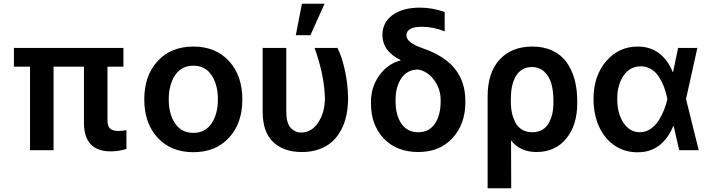

<svg xmlns="http://www.w3.org/2000/svg" viewBox="-20 -801 3790 1024"><path d="M638.2 -545.4V-445.3H553.2V-158.7Q553.2 -126.5 567.9 -114.5Q582.5 -102.5 611.8 -102.5Q632.3 -102.5 654.3 -106.9V-6.3Q611.3 6.3 570.3 6.3Q427.7 6.3 427.7 -147V-445.3H265.6V0H140.1V-445.3H54.2V-545.4Z M749.5 -270.5Q749.5 -397.9 820.8 -475.3Q892.1 -552.7 1011.2 -552.7Q1130.4 -552.7 1201.4 -475.3Q1272.5 -397.9 1272.5 -270.5Q1272.5 -143.6 1201.4 -66.4Q1130.4 10.7 1011.2 10.7Q892.1 10.7 820.8 -66.4Q749.5 -143.6 749.5 -270.5ZM1011.7 -92.3Q1074.2 -92.3 1108.2 -142.6Q1142.1 -192.9 1142.1 -271Q1142.1 -349.6 1108.2 -400.1Q1074.2 -450.7 1011.7 -450.7Q948.2 -450.7 914.1 -400.1Q879.9 -349.6 879.9 -271Q879.9 -192.4 914.1 -142.3Q948.2 -92.3 1011.7 -92.3Z M1557.6 -613.3 1590.3 -781.2H1710.9L1635.7 -613.3ZM1380.9 -545.4H1506.8V-204.6Q1506.8 -147 1529.3 -120.6Q1551.8 -94.2 1586.4 -94.2Q1642.1 -94.2 1677.5 -148.2Q1712.9 -202.1 1712.9 -276.9Q1710 -400.4 1657.7 -545.4H1779.8Q1803.7 -499 1819.8 -424.6Q1835.9 -350.1 1836.4 -276.9Q1836.4 -229 1827.6 -186.8Q1818.8 -144.5 1799.6 -108.2Q1780.3 -71.8 1752 -45.9Q1723.6 -20 1682.4 -5.1Q1641.1 9.8 1590.3 9.8Q1492.7 9.8 1436.5 -43.9Q1380.4 -97.7 1380.9 -206.1Z M2019.5 -614.3Q2019.5 -681.2 2073.5 -720.7Q2127.4 -760.3 2220.2 -760.3Q2284.7 -760.3 2351.6 -737.3V-633.8Q2292.5 -658.2 2228.5 -658.2Q2188.5 -658.2 2168 -646.2Q2147.5 -634.3 2147.5 -612.8Q2147.5 -573.7 2234.4 -543.5Q2350.1 -503.9 2405.8 -434.6Q2461.4 -365.2 2461.9 -264.2V-254.4Q2461.4 -138.2 2393.1 -64.2Q2324.7 9.8 2210.9 9.8Q2095.2 9.8 2026.9 -62.3Q1958.5 -134.3 1958.5 -248.5V-258.3Q1958.5 -337.9 2003.9 -399.9Q2049.3 -461.9 2116.2 -478.5L2115.7 -481.4Q2020 -527.8 2019.5 -614.3ZM2089.8 -269V-259.8Q2089.8 -186.5 2121.1 -141.1Q2152.3 -95.7 2210.9 -95.7Q2268.6 -95.7 2299.3 -141.1Q2330.1 -186.5 2330.1 -259.8V-269Q2330.1 -325.2 2296.4 -372.6Q2262.7 -419.9 2210.9 -430.2Q2152.8 -430.2 2121.3 -384.8Q2089.8 -339.4 2089.8 -269Z M2580.6 203.1V-285.6Q2580.6 -414.6 2645 -483.6Q2709.5 -552.7 2818.8 -552.7Q2879.9 -552.7 2926.5 -530.8Q2973.1 -508.8 3001.7 -469Q3030.3 -429.2 3044.4 -377.4Q3058.6 -325.7 3058.6 -262.7V-252.9Q3059.1 -134.3 3000.2 -62.3Q2941.4 9.8 2840.8 9.8Q2754.4 9.8 2705.6 -52.2L2706.5 203.1ZM2704.6 -245.6Q2705.6 -218.3 2711.4 -193.8Q2717.3 -169.4 2729.5 -146.2Q2741.7 -123 2764.6 -109.4Q2787.6 -95.7 2818.4 -95.7Q2848.6 -95.7 2871.3 -108.6Q2894 -121.6 2906.7 -144.5Q2919.4 -167.5 2925.5 -194.3Q2931.6 -221.2 2931.6 -252.9V-262.7Q2931.6 -314.9 2920.7 -354.2Q2909.7 -393.6 2883.1 -418.5Q2856.4 -443.4 2816.4 -443.4Q2787.1 -443.4 2764.9 -429.7Q2742.7 -416 2729.7 -392.3Q2716.8 -368.7 2710.7 -339.6Q2704.6 -310.5 2704.6 -276.9Z M3377.9 11.2Q3310.1 10.7 3257.1 -25.4Q3204.1 -61.5 3174.8 -126.2Q3145.5 -190.9 3145.5 -272.9Q3145.5 -396 3212.6 -474.4Q3279.8 -552.7 3381.3 -552.7Q3448.2 -552.7 3495.4 -516.6Q3542.5 -480.5 3567.4 -417.5H3569.8L3596.7 -545.4H3699.2L3638.7 -272.9L3706.5 0H3602.5L3572.8 -128.4H3570.3Q3544.9 -64 3496.8 -26.1Q3448.7 11.7 3377.9 11.2ZM3539.1 -272.9V-273.9Q3534.2 -297.9 3527.6 -319.3Q3521 -340.8 3509 -365.2Q3497.1 -389.6 3482.4 -407Q3467.8 -424.3 3445.8 -435.8Q3423.8 -447.3 3397.9 -447.3Q3340.8 -447.3 3306.4 -398.7Q3272 -350.1 3272 -272.9Q3272 -195.8 3305.4 -145.8Q3338.9 -95.7 3392.6 -95.7Q3422.9 -95.7 3449 -113Q3475.1 -130.4 3492.7 -158.2Q3510.3 -186 3521.5 -214.4Q3532.7 -242.7 3539.1 -271.5Z"/></svg>

Font: Interop SemBd
Style: Regular
Weight: 600
Designer: Rasmus Andersson, Google, Jang Haemin
Foundry: jhaemin
Version: Version 1.007